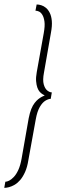

<svg xmlns="http://www.w3.org/2000/svg" viewBox="-68 -718 278 880"><path d="M-48.5 143Q-39 143 -26.5 139.8Q-14 136.5 -0.8 128.8Q12.5 121 24.8 106.8Q37 92.5 47 70.2Q57 48 62 16L96 -171.5Q102.5 -207.5 114.5 -228Q126.5 -248.5 140.5 -256.8Q154.5 -265 164.5 -265L169.5 -294.5Q160 -294.5 149 -303Q138 -311.5 132.5 -331.2Q127 -351 133.5 -385L165.5 -568Q171.5 -599.5 169.5 -622Q167.5 -644.5 160 -659.2Q152.5 -674 142.5 -682.2Q132.5 -690.5 121.2 -694Q110 -697.5 100 -697.5L94.5 -669Q102 -669 110.5 -665.2Q119 -661.5 126 -650.2Q133 -639 135.8 -619Q138.5 -599 132.5 -566L100.5 -387.5Q96 -363 97.5 -345.8Q99 -328.5 103.2 -316.5Q107.5 -304.5 113.8 -297.5Q120 -290.5 126.5 -286.5Q133 -282.5 137 -280.5Q131.5 -278.5 124 -274.5Q116.5 -270.5 108 -264Q99.5 -257.5 90.8 -246.2Q82 -235 75.2 -218Q68.5 -201 63.5 -176L31 9Q25.5 40 16 60.8Q6.5 81.5 -4.8 93.2Q-16 105 -26.2 110Q-36.5 115 -43.5 115Z"/></svg>

Font: Anybody Condensed ExtraLight
Style: Italic
Weight: 250
Width: 3
Italic angle: -10°
Version: Version 1.113;gftools[0.9.25]